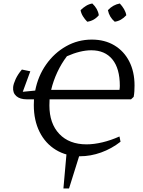

<svg xmlns="http://www.w3.org/2000/svg" viewBox="-20 -883 815 1096"><path d="M133 -316Q94 -316 73 -334.5Q52 -353 55 -386Q57 -405 69.5 -432Q82 -459 105 -486L153 -476L110 -359L181 -366Q197 -449 243.5 -515Q290 -581 357.5 -619Q425 -657 504 -657Q578 -657 633 -624Q688 -591 718 -532Q748 -473 748 -395Q748 -379 747 -362Q746 -345 743 -330L728 -316H263Q262 -298 262 -281Q262 -178 318.5 -118.5Q375 -59 474 -59Q516 -59 564.5 -70.5Q613 -82 662 -104L668 -74Q617 -34 557 -12.5Q497 9 437 9Q359 9 299 -27.5Q239 -64 206 -130Q173 -196 173 -283Q173 -300 174 -316ZM501 -596Q439 -596 362 -562Q330 -520 307 -470.5Q284 -421 272 -370H662Q664 -382 664 -393Q664 -492 621.5 -544Q579 -596 501 -596ZM507 -863Q539 -833 544 -796Q517 -764 478 -759Q464 -773 453.5 -790Q443 -807 440 -825Q454 -839 471 -849.5Q488 -860 507 -863ZM664 -863Q678 -848 688 -831Q698 -814 701 -796Q672 -764 635 -759Q604 -785 596 -825Q625 -856 664 -863ZM342 193 361 -21H441L374 193Z"/></svg>

Font: Piazzolla
Style: Italic
Weight: 400
Italic angle: -11.3°
Designer: Juan Pablo del Peral
Foundry: Huerta Tipografica
Version: Version 1.330